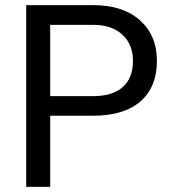

<svg xmlns="http://www.w3.org/2000/svg" viewBox="-20 -731 671 751"><path d="M176.3 -278.3V0H82.5V-710.9H344.7Q461.4 -710.9 527.6 -651.4Q593.8 -591.8 593.8 -493.7Q593.8 -390.1 529.1 -334.2Q464.4 -278.3 343.8 -278.3ZM176.3 -355H344.7Q419.9 -355 460 -390.4Q500 -425.8 500 -492.7Q500 -556.2 460 -594.2Q419.9 -632.3 350.1 -633.8H176.3Z"/></svg>

Font: RobotoDraft
Style: Regular
Weight: 400
Version: Version 2.001101; 2014